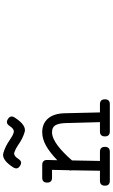

<svg xmlns="http://www.w3.org/2000/svg" viewBox="236 -951 732 1244"><g transform="rotate(-90 602.0 -329.0)"><path d="M72.3 -357.9Q41 -357.9 41 -389.6Q41 -421.4 72.3 -421.4H155.3Q170.9 -421.4 179.4 -413.3Q188 -405.3 187.5 -389.6L186 -323.7Q212.4 -349.1 236.1 -367.4Q259.8 -385.7 281.7 -397.7Q303.7 -409.7 324.7 -415.5Q345.7 -421.4 367.7 -421.4Q423.3 -421.4 455.6 -384.5Q487.8 -347.7 490.2 -279.3L495.6 -47.4H548.8Q580.6 -47.4 580.6 -15.1Q580.6 16.6 548.8 16.6H372.1Q340.3 16.6 340.3 -15.1Q340.3 -47.4 372.1 -47.4H432.6L426.3 -277.8Q423.8 -318.4 411.1 -338.1Q398.4 -357.9 367.7 -357.9Q347.2 -357.9 325 -347.9Q302.7 -337.9 279.8 -320.6Q256.8 -303.2 232.7 -279.5Q208.5 -255.9 184.6 -228.5L181.2 -47.4H240.2Q272.5 -47.4 272.5 -15.1Q272.5 16.6 240.2 16.6H52.7Q21 16.6 21 -15.1Q21 -47.4 52.7 -47.4H117.7L120.6 -230Q119.6 -232.4 119.6 -234.4V-239.3Q119.6 -244.1 121.1 -249.5L123.5 -357.9ZM408.7 -633.8Q425.8 -660.6 453.1 -643.6Q479.5 -626.5 462.4 -599.6Q412.6 -522.5 368.9 -535.2Q325.2 -547.9 282.7 -578.6Q259.8 -594.2 237.5 -601.8Q215.3 -609.4 193.4 -574.7Q175.8 -547.4 149.4 -565.4Q122.6 -581.5 139.6 -609.4Q189 -686 232.7 -673.3Q276.4 -660.6 319.3 -630.4Q341.3 -614.3 363.8 -606.7Q386.2 -599.1 408.7 -633.8Z"/></g></svg>

Font: Erica Type
Style: Italic
Weight: 400
Monospace: yes
Designer: Peter Wiegel
Foundry: Peter Wiegel
Version: Version 1.000 2010 initial release